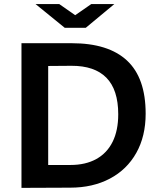

<svg xmlns="http://www.w3.org/2000/svg" viewBox="-20 -909 765 930"><path d="M152.3 -889.2H267.1L344.2 -835.4L421.9 -889.2H533.7L395.5 -774.4H293.5ZM84 -699.7H327.6Q504.9 -699.7 595.2 -615.7Q685.5 -531.7 685.5 -358.4Q685.5 -249 640.1 -168.2Q594.7 -87.4 512 -43.7Q429.2 0 320.3 0L84 1ZM321.3 -109.9Q394.5 -109.9 446.5 -138.7Q498.5 -167.5 525.6 -222.4Q552.7 -277.3 552.7 -355.5Q552.7 -474.1 495.4 -532.5Q438 -590.8 325.7 -590.3L213.4 -589.4V-109.9Z"/></svg>

Font: Selawik Semibold
Style: Regular
Weight: 600
Designer: Aaron Bell
Foundry: Microsoft Corporation
Version: Version 1.01